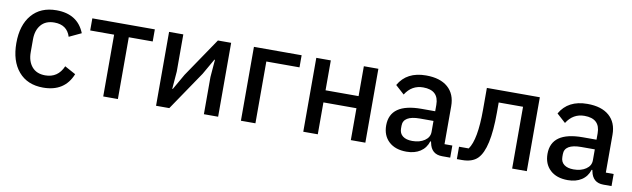

<svg xmlns="http://www.w3.org/2000/svg" viewBox="-38 -923 4374 1328"><g transform="rotate(10 2149.5 -259.5)"><path d="M278 12Q167 12 105 -61Q43 -134 43 -260Q43 -386 105 -458.5Q167 -531 278 -531Q427 -531 477 -405L392 -365Q367 -445 278 -445Q217 -445 184.5 -406.5Q152 -368 152 -305V-214Q152 -151 184.5 -112.5Q217 -74 278 -74Q367 -74 404 -160L481 -118Q429 12 278 12Z M699 0V-434H531V-519H970V-434H802V0Z M1070 0V-519H1170V-258L1160 -135H1164L1227 -245L1413 -519H1506V0H1406V-261L1416 -384H1412L1349 -274L1163 0Z M1666 0V-519H2001V-434H1768V0Z M2104 0V-519H2206V-309H2438V-519H2540V0H2438V-224H2206V0Z M2830 12Q2751 12 2706 -30Q2661 -72 2661 -143Q2661 -298 2882 -298H2978V-343Q2978 -446 2868 -446Q2788 -446 2743 -374L2681 -430Q2738 -531 2874 -531Q2973 -531 3027 -484Q3081 -437 3081 -351V-85H3136V0H3079Q3003 0 2988 -78L2986 -87H2981Q2966 -39 2926.5 -13.5Q2887 12 2830 12ZM2857 -68Q2909 -68 2943.5 -91.5Q2978 -115 2978 -153V-230H2883Q2766 -230 2766 -159V-140Q2766 -105 2790 -86.5Q2814 -68 2857 -68Z M3183 2V-85H3251Q3302 -155 3302 -366V-519H3674V0H3571V-434H3400V-362Q3400 -107 3328 -35Q3291 2 3219 2Z M3963 12Q3884 12 3839 -30Q3794 -72 3794 -143Q3794 -298 4015 -298H4111V-343Q4111 -446 4001 -446Q3921 -446 3876 -374L3814 -430Q3871 -531 4007 -531Q4106 -531 4160 -484Q4214 -437 4214 -351V-85H4269V0H4212Q4136 0 4121 -78L4119 -87H4114Q4099 -39 4059.5 -13.5Q4020 12 3963 12ZM3990 -68Q4042 -68 4076.5 -91.5Q4111 -115 4111 -153V-230H4016Q3899 -230 3899 -159V-140Q3899 -105 3923 -86.5Q3947 -68 3990 -68Z"/></g></svg>

Font: Anuphan Medium
Style: Regular
Weight: 500
Designer: Mike Abbink, Paul van der Laan, Pieter van Rosmalen, Mint Tantisuwanna
Foundry: Bold Monday; Cadson Demak
Version: Version 3.002;hotconv 1.0.109;makeotfexe 2.5.65596